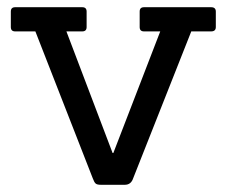

<svg xmlns="http://www.w3.org/2000/svg" viewBox="-20 -512 628 532"><path d="M326 0H259Q249 0 245 -3.5Q241 -7 237 -18L78 -425H22Q10 -425 10 -437V-480Q10 -492 22 -492H208Q220 -492 220 -480V-437Q220 -425 208 -425H164L292 -88H294L424 -425H379Q367 -425 367 -437V-480Q367 -492 379 -492H565Q578 -492 578 -480V-437Q578 -425 565 -425H510L349 -18Q343 0 326 0Z"/></svg>

Font: Sanchez
Style: Regular
Weight: 400
Designer: Daniel Hernández
Foundry: LatinoType
Version: Version 1.001